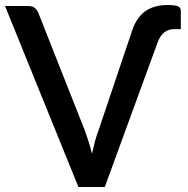

<svg xmlns="http://www.w3.org/2000/svg" viewBox="-23 -744 749 764"><path d="M-3 -720 289 0H394L604.5 -576C617.5 -610.7 639.2 -628 669.5 -628H696.5V-701.5C696.5 -709.5 692.8 -715.2 685.5 -718.8C678.2 -722.2 664.2 -724 643.5 -724C607.2 -724 577.3 -715.5 554 -698.5C530.7 -681.5 513.3 -655.3 502 -620L368.5 -223.5C363.5 -210.5 358.9 -196.2 354.7 -180.8C350.6 -165.2 346.7 -149 343 -132C339 -149 334.5 -165.2 329.5 -180.8C324.5 -196.2 319.7 -210.5 315 -223.5L129.5 -693C126.5 -700.7 121.8 -707.1 115.5 -712.2C109.2 -717.4 100.8 -720 90.5 -720Z"/></svg>

Font: Lato Semibold
Style: Regular
Weight: 600
Designer: Lukasz Dziedzic
Foundry: tyPoland Lukasz Dziedzic
Version: Version 2.006; 2014-01-15